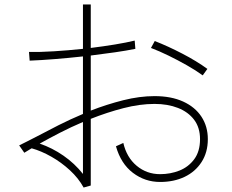

<svg xmlns="http://www.w3.org/2000/svg" viewBox="-20 -818 1040 861"><path d="M912 -194Q912 -135 884 -91.5Q856 -48 808 -25Q760 -2 698 -2Q630 -2 576 -43Q522 -84 500 -162L533 -177Q548 -112 593 -74.5Q638 -37 698 -37Q744 -37 784.5 -53Q825 -69 851 -104Q877 -139 877 -194Q877 -246 850.5 -281Q824 -316 778 -334Q732 -352 673 -352Q607 -352 533.5 -333Q460 -314 387 -285V14L355 23Q332 -19 293.5 -54.5Q255 -90 210 -115.5Q165 -141 122 -153L89 -133L66 -166Q81 -174 103 -184.5Q125 -195 147 -207Q190 -230 242.5 -256.5Q295 -283 352 -307V-565Q288 -558 225.5 -553Q163 -548 113 -546L110 -585Q158 -584 222 -588Q286 -592 352 -599V-798H387V-603Q444 -610 495.5 -618.5Q547 -627 584 -636L587 -599Q548 -591 496 -583.5Q444 -576 387 -569V-322Q459 -350 532.5 -368.5Q606 -387 673 -387Q748 -387 801.5 -362.5Q855 -338 883.5 -294.5Q912 -251 912 -194ZM352 -38V-271Q298 -248 248.5 -222.5Q199 -197 158 -174Q214 -155 264.5 -120Q315 -85 352 -38ZM910 -509 889 -480Q859 -502 818.5 -525Q778 -548 736 -568.5Q694 -589 657 -603L674 -634Q733 -611 797.5 -577.5Q862 -544 910 -509Z"/></svg>

Font: Zen Kaku Gothic Antique Light
Style: Regular
Weight: 300
Designer: Yoshimichi Ohira
Foundry: Positype
Version: Version 1.001